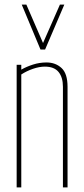

<svg xmlns="http://www.w3.org/2000/svg" viewBox="-20 -810 364 830"><path d="M52 0V-530H72V-509Q95 -522 123 -531Q151 -540 181 -540Q220 -540 246 -516Q272 -492 272 -435V0H252V-435Q252 -476 233 -499Q214 -522 174 -522Q150 -522 122.5 -512.5Q95 -503 72 -488V0ZM258 -790 175 -596H155L74 -790H94L166 -624L239 -790Z"/></svg>

Font: Georama Condensed Thin
Style: Regular
Weight: 100
Width: 3
Designer: Jean-Baptiste Levee
Foundry: Production Type
Version: Version 1.000